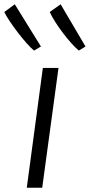

<svg xmlns="http://www.w3.org/2000/svg" viewBox="-60 -876 419 896"><path d="M137 0H65L140 -559H213ZM131 -659 99 -640Q84 -652 63.5 -675.2Q43 -698.5 22 -726Q1 -753.5 -15.8 -778.8Q-32.5 -804 -40 -820L9 -856ZM339 -659 308 -640Q292 -653 272.8 -674.5Q253.5 -696 234 -721.8Q214.5 -747.5 198.2 -773Q182 -798.5 172 -820L223 -856Z"/></svg>

Font: Merriweather Sans Variable Regular
Style: Italic
Weight: 300
Italic angle: -8°
Designer: Eben Sorkin
Foundry: Eben Sorkin
Version: Version 2.001